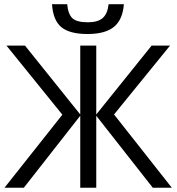

<svg xmlns="http://www.w3.org/2000/svg" viewBox="-20 -876 824 896"><path d="M271 -340.8 10.3 -663.1H96.7L354.5 -341.8V-663.1H429.2V-341.8L687.5 -663.1H773.4L512.2 -341.8L781.7 0H692.9L429.2 -335.9V0H354.5V-335.9L91.3 0H1ZM388.2 -717.3Q304.7 -717.3 266.1 -749.5Q227.5 -781.7 222.7 -856.4H293.5Q297.9 -809.1 318.4 -790.5Q338.9 -772 390.1 -772Q437 -772 459.5 -792Q481.9 -812 486.8 -856.4H558.1Q552.7 -784.7 512.2 -751Q471.7 -717.3 388.2 -717.3Z"/></svg>

Font: Bpm'online Open Sans
Style: Regular
Weight: 400
Foundry: Ascender Corporation
Version: Version 1.10